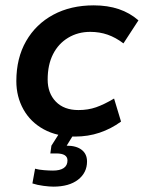

<svg xmlns="http://www.w3.org/2000/svg" viewBox="-20 -500 543 717"><path d="M260 10Q193 10 143.5 -17Q94 -44 67.5 -91.5Q41 -139 41 -197Q41 -283 77.5 -346.5Q114 -410 179 -445Q244 -480 330 -480Q382 -480 423.5 -466Q465 -452 497 -424L441 -338Q412 -360 382 -370.5Q352 -381 317 -381Q271 -381 234.5 -359Q198 -337 178 -297.5Q158 -258 158 -203Q158 -152 188.5 -120.5Q219 -89 273 -89Q309 -89 339 -99.5Q369 -110 406 -132L432 -46Q395 -19 352 -4.5Q309 10 260 10ZM179 197Q165 197 142 194Q119 191 101 185L111 130Q125 134 144.5 135.5Q164 137 178 137Q204 137 218 127.5Q232 118 232 99Q232 73 190 73H168L172 44L207 -11H263L229 44Q265 44 285 59.5Q305 75 305 103Q305 145 271.5 171Q238 197 179 197Z"/></svg>

Font: Gantari SemiBold
Style: Italic
Weight: 600
Italic angle: -10°
Designer: Anugrah Pasau
Foundry: Lafontype
Version: Version 1.000